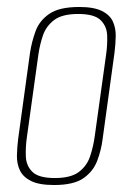

<svg xmlns="http://www.w3.org/2000/svg" viewBox="-20 -523 380 550"><path d="M135 7Q92 7 69 -4.5Q46 -16 37 -35Q28 -54 28.5 -77.5Q29 -101 32 -125L66 -372Q71 -404 82 -434Q93 -464 121.5 -483.5Q150 -503 207 -503Q249 -503 272 -491.5Q295 -480 303.5 -461Q312 -442 311.5 -419Q311 -396 308 -372L274 -125Q270 -93 258.5 -62.5Q247 -32 219 -12.5Q191 7 135 7ZM137 -13Q183 -13 206 -30.5Q229 -48 238 -75Q247 -102 251 -130L284 -367Q288 -395 287 -421.5Q286 -448 268 -465.5Q250 -483 204 -483Q158 -483 135 -465.5Q112 -448 103 -421.5Q94 -395 90 -367L57 -130Q53 -102 54 -75Q55 -48 73 -30.5Q91 -13 137 -13Z"/></svg>

Font: Alumni Sans SC Thin
Style: Italic
Weight: 100
Italic angle: -8°
Designer: Robert E. Leuschke
Foundry: Robert E. Leuschke
Version: Version 1.016